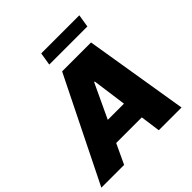

<svg xmlns="http://www.w3.org/2000/svg" viewBox="-265 -1089 1270 1270"><g transform="rotate(-45 369.5 -454.5)"><path d="M178.7 0H-34.2L326.2 -727.5H596.7L715.8 0H502.9L483.9 -139.6H244.1ZM425.8 -527.3 313 -287.1H464.4L431.6 -527.3ZM668.9 -909.2 654.3 -819.3H297.9L312.5 -909.2Z"/></g></svg>

Font: Inter Tight Black
Style: Italic
Weight: 900
Italic angle: -9.39999°
Designer: Rasmus Andersson
Foundry: rsms
Version: Version 3.004; ttfautohint (v1.8.4.7-5d5b)